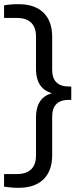

<svg xmlns="http://www.w3.org/2000/svg" viewBox="-38 -770 378 920"><path d="M50.5 130Q31 130 13.2 128.2Q-4.5 126.5 -18.5 124.5V64H43Q87 64 110.8 41.8Q134.5 19.5 134.5 -25V-206.5Q134.5 -260.5 158.8 -291Q183 -321.5 236.5 -328.5V-318Q183 -325.5 158.8 -356Q134.5 -386.5 134.5 -440.5V-595Q134.5 -639.5 110.8 -661.8Q87 -684 43 -684H-18.5V-744.5Q-4.5 -747 13.2 -748.5Q31 -750 50.5 -750Q128.5 -750 170.2 -709.5Q212 -669 212 -593V-436Q212 -395 232.5 -375.2Q253 -355.5 291.5 -355.5H303.5V-291.5H291.5Q253 -291.5 232.5 -271.8Q212 -252 212 -210.5V-27Q212 49 170.2 89.5Q128.5 130 50.5 130Z"/></svg>

Font: Encode Sans SC SemiCondensed
Style: Regular
Weight: 400
Width: 4
Designer: Multiple Designers
Foundry: Impallari Type
Version: Version 3.002